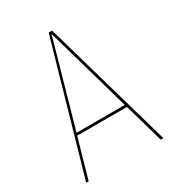

<svg xmlns="http://www.w3.org/2000/svg" viewBox="-166 -780 802 879"><g transform="rotate(-30 235.0 -340.5)"><path d="M366 -207H103L44 0H31L226 -681H244L439 0H425ZM362 -220 234 -669 107 -220Z"/></g></svg>

Font: Fira Sans Compressed Hair
Style: Regular
Weight: 100
Width: 1
Designer: bBox Type GmbH & Carrois Corporate GbR & Edenspiekermann AG
Foundry: bBox Type GmbH & Carrois Corporate GbR & Edenspiekermann AG
Version: Version 4.301